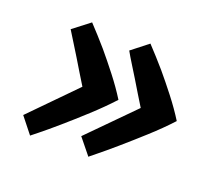

<svg xmlns="http://www.w3.org/2000/svg" viewBox="-83 -573 737 656"><g transform="rotate(20 285.5 -245.0)"><path d="M301 -416Q311 -398 324.5 -376.5Q338 -355 352 -332Q366 -309 379.5 -286.5Q393 -264 405 -245L247 -85L294 -27Q293 -27 318 -47Q343 -67 380 -99Q417 -131 459.5 -169.5Q502 -208 536 -245Q513 -282 483 -320.5Q453 -359 426 -391Q394 -428 361 -463ZM88 -416Q99 -398 112.5 -376.5Q126 -355 140 -332Q154 -309 167.5 -286.5Q181 -264 193 -245L36 -85L82 -27Q82 -27 107 -47Q132 -67 169 -99Q206 -131 248 -169.5Q290 -208 324 -245Q301 -282 271 -320.5Q241 -359 214 -391Q182 -428 149 -463Z"/></g></svg>

Font: Amaranth
Style: Italic
Weight: 400
Designer: Gesine Todt
Foundry: Gesine Todt
Version: Version 1.001